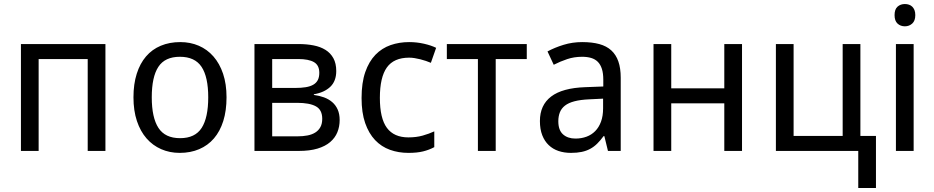

<svg xmlns="http://www.w3.org/2000/svg" viewBox="-20 -757 4687 963"><path d="M173.8 0H85V-536.1H508.8V0H419.9V-460.9H173.8Z M1116.2 -269Q1116.2 -202.1 1099.9 -150.1Q1083.5 -98.1 1053 -62.7Q1022.5 -27.3 979 -8.8Q935.5 9.8 881.3 9.8Q831.1 9.8 788.6 -8.8Q746.1 -27.3 715.1 -62.7Q684.1 -98.1 666.7 -150.1Q649.4 -202.1 649.4 -269Q649.4 -335.4 665.8 -387Q682.1 -438.5 712.4 -473.9Q742.7 -509.3 786.4 -527.6Q830.1 -545.9 884.3 -545.9Q934.6 -545.9 977.1 -527.6Q1019.5 -509.3 1050.5 -473.9Q1081.5 -438.5 1098.9 -387Q1116.2 -335.4 1116.2 -269ZM741.2 -269Q741.2 -167 774.7 -115.5Q808.1 -64 883.3 -64Q958.5 -64 991.5 -115.5Q1024.4 -167 1024.4 -269Q1024.4 -371.1 991 -421.6Q957.5 -472.2 882.3 -472.2Q807.1 -472.2 774.2 -421.6Q741.2 -371.1 741.2 -269Z M1666.5 -400.9Q1666.5 -350.1 1636.5 -321.5Q1606.4 -293 1554.2 -284.2V-280.8Q1581.5 -277.3 1605.2 -268.6Q1628.9 -259.8 1646.2 -244.9Q1663.6 -230 1673.6 -207.8Q1683.6 -185.5 1683.6 -154.8Q1683.6 -122.1 1672.1 -93.8Q1660.6 -65.4 1636 -44.4Q1611.3 -23.4 1572.5 -11.7Q1533.7 0 1478.5 0H1256.3V-536.1H1477.5Q1518.1 -536.1 1552.7 -529.3Q1587.4 -522.5 1612.5 -506.8Q1637.7 -491.2 1652.1 -465.1Q1666.5 -439 1666.5 -400.9ZM1596.2 -161.1Q1596.2 -206.1 1564.5 -223.6Q1532.7 -241.2 1470.2 -241.2H1345.2V-73.2H1472.2Q1499.5 -73.2 1522.2 -77.6Q1544.9 -82 1561.3 -92.3Q1577.6 -102.5 1586.9 -119.4Q1596.2 -136.2 1596.2 -161.1ZM1581.5 -392.1Q1581.5 -429.7 1554.9 -445.3Q1528.3 -460.9 1475.6 -460.9H1345.2V-315.9H1460.4Q1490.7 -315.9 1513.2 -319.6Q1535.6 -323.2 1551 -332Q1566.4 -340.8 1574 -355.5Q1581.5 -370.1 1581.5 -392.1Z M2028.3 9.8Q1979 9.8 1936 -5.6Q1893.1 -21 1861.3 -54.4Q1829.6 -87.9 1811.5 -139.9Q1793.5 -191.9 1793.5 -265.1Q1793.5 -341.8 1812 -395.3Q1830.6 -448.7 1863 -482.2Q1895.5 -515.6 1939 -530.8Q1982.4 -545.9 2032.2 -545.9Q2070.3 -545.9 2106.7 -537.6Q2143.1 -529.3 2167.5 -517.1L2141.1 -441.9Q2129.9 -446.8 2116.2 -451.4Q2102.5 -456.1 2087.9 -459.7Q2073.2 -463.4 2059.1 -465.6Q2044.9 -467.8 2032.2 -467.8Q1955.6 -467.8 1920.4 -418.7Q1885.3 -369.6 1885.3 -266.1Q1885.3 -163.1 1920.7 -115.5Q1956.1 -67.9 2028.3 -67.9Q2067.9 -67.9 2099.9 -76.9Q2131.8 -85.9 2158.2 -98.1V-19Q2131.8 -4.9 2101.8 2.4Q2071.8 9.8 2028.3 9.8Z M2622.1 -460.9H2466.3V0H2377V-460.9H2221.2V-536.1H2622.1Z M3029.3 0 3011.2 -74.2H3007.3Q2991.2 -52.2 2975.1 -36.4Q2959 -20.5 2939.9 -10.3Q2920.9 0 2897.5 4.9Q2874 9.8 2843.3 9.8Q2809.6 9.8 2781.2 0.2Q2752.9 -9.3 2732.2 -29.1Q2711.4 -48.8 2699.7 -78.9Q2688 -108.9 2688 -149.9Q2688 -230 2744.4 -272.9Q2800.8 -315.9 2916 -319.8L3005.9 -323.2V-356.9Q3005.9 -389.6 2998.8 -411.6Q2991.7 -433.6 2978.3 -447Q2964.8 -460.4 2945.1 -466.3Q2925.3 -472.2 2899.9 -472.2Q2859.4 -472.2 2824.5 -460.4Q2789.6 -448.7 2757.3 -432.1L2726.1 -499Q2762.2 -518.6 2806.6 -532.2Q2851.1 -545.9 2899.9 -545.9Q2949.7 -545.9 2986.1 -535.9Q3022.5 -525.9 3046.1 -504.2Q3069.8 -482.4 3081.5 -448.7Q3093.3 -415 3093.3 -367.2V0ZM2866.2 -62Q2896 -62 2921.4 -71.3Q2946.8 -80.6 2965.3 -99.4Q2983.9 -118.2 2994.4 -146.7Q3004.9 -175.3 3004.9 -213.9V-262.2L2935.1 -258.8Q2891.1 -256.8 2861.3 -249Q2831.5 -241.2 2813.7 -227.3Q2795.9 -213.4 2788.1 -193.6Q2780.3 -173.8 2780.3 -148.9Q2780.3 -104 2804 -83Q2827.6 -62 2866.2 -62Z M3346.7 -536.1V-314H3612.8V-536.1H3701.7V0H3612.8V-238.8H3346.7V0H3257.8V-536.1Z M4373.5 186H4284.7V0H3871.6V-536.1H3960.4V-75.2H4206.5V-536.1H4295.4V-75.2H4373.5Z M4562.5 0H4473.6V-536.1H4562.5ZM4466.8 -681.2Q4466.8 -710.4 4481.7 -723.6Q4496.6 -736.8 4518.6 -736.8Q4529.3 -736.8 4538.8 -733.6Q4548.3 -730.5 4555.4 -723.6Q4562.5 -716.8 4566.7 -706.3Q4570.8 -695.8 4570.8 -681.2Q4570.8 -652.8 4555.4 -638.9Q4540 -625 4518.6 -625Q4496.6 -625 4481.7 -638.7Q4466.8 -652.3 4466.8 -681.2Z"/></svg>

Font: WenQuanYi Micro Hei
Style: Regular
Weight: 400
Foundry: Ascender Corporation
Version: Version 0.2.0-beta